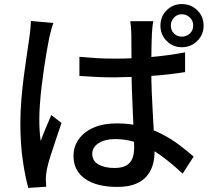

<svg xmlns="http://www.w3.org/2000/svg" viewBox="-20 -869 1040 943"><path d="M370 -590Q413 -586 455 -583.5Q497 -581 541 -581Q633 -581 723 -589Q813 -597 889 -612V-515Q810 -502 720 -496Q630 -490 541 -489Q498 -489 456 -491Q414 -493 370 -496ZM733 -765Q730 -750 728.5 -734Q727 -718 726 -703Q725 -685 724.5 -657.5Q724 -630 723.5 -597.5Q723 -565 723 -533Q723 -470 725.5 -412Q728 -354 731 -302Q734 -250 736.5 -204.5Q739 -159 739 -122Q739 -87 729.5 -56.5Q720 -26 699 -2Q678 22 643 35.5Q608 49 556 49Q454 49 397.5 9Q341 -31 341 -103Q341 -149 366.5 -185Q392 -221 439.5 -242Q487 -263 554 -263Q620 -263 676 -248Q732 -233 778 -209Q824 -185 862 -156Q900 -127 931 -100L877 -16Q822 -68 769 -106Q716 -144 661 -165Q606 -186 546 -186Q496 -186 464.5 -166Q433 -146 433 -113Q433 -79 463.5 -61.5Q494 -44 542 -44Q579 -44 600 -56Q621 -68 630 -90.5Q639 -113 639 -145Q639 -171 637 -215.5Q635 -260 632.5 -313.5Q630 -367 628 -423.5Q626 -480 626 -532Q626 -586 625.5 -631.5Q625 -677 625 -701Q625 -713 623.5 -732Q622 -751 620 -765ZM242 -756Q239 -747 234.5 -732.5Q230 -718 226.5 -703Q223 -688 221 -679Q216 -654 209.5 -617Q203 -580 196.5 -535.5Q190 -491 184.5 -445Q179 -399 176 -357Q173 -315 173 -283Q173 -257 174.5 -230.5Q176 -204 180 -176Q187 -197 196 -219Q205 -241 214.5 -263Q224 -285 232 -304L282 -265Q269 -227 254.5 -183.5Q240 -140 227.5 -101Q215 -62 210 -36Q208 -26 206.5 -12.5Q205 1 205 10Q206 17 206 27.5Q206 38 207 48L119 54Q104 1 92 -80.5Q80 -162 80 -264Q80 -319 85 -380Q90 -441 97.5 -498.5Q105 -556 112.5 -604.5Q120 -653 124 -683Q127 -702 129 -724Q131 -746 132 -766ZM819 -743Q819 -720 834.5 -704.5Q850 -689 873 -689Q896 -689 912.5 -704.5Q929 -720 929 -743Q929 -767 912.5 -783Q896 -799 873 -799Q850 -799 834.5 -782.5Q819 -766 819 -743ZM768 -743Q768 -788 798.5 -818.5Q829 -849 873 -849Q918 -849 949 -818.5Q980 -788 980 -743Q980 -699 949 -668Q918 -637 873 -637Q829 -637 798.5 -668Q768 -699 768 -743Z"/></svg>

Font: Noto Sans SC Thin Medium
Style: Regular
Weight: 500
Version: Version 2.004-H2;hotconv 1.0.118;makeotfexe 2.5.65603